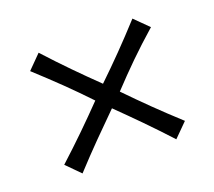

<svg xmlns="http://www.w3.org/2000/svg" viewBox="-86 -650 757 678"><g transform="rotate(-20 293.0 -311.0)"><path d="M117.2 -84 66.9 -134.8Q118.7 -182.1 161.1 -223.6Q203.6 -265.1 247.6 -310.5Q203.1 -357.4 161.1 -398.2Q119.1 -439 66.9 -486.8L117.2 -537.6Q164.6 -485.8 206.3 -443.4Q248 -400.9 293.5 -356.9Q339.4 -400.9 380.9 -443.4Q422.4 -485.8 469.7 -537.6L521 -486.8Q468.3 -440.4 426 -398.9Q383.8 -357.4 339.8 -310.5Q383.8 -265.1 426.3 -223.6Q468.8 -182.1 520.5 -134.8L469.7 -84Q421.9 -135.7 380.4 -178Q338.9 -220.2 293.5 -264.6Q248.5 -220.2 206.8 -178Q165 -135.7 117.2 -84Z"/></g></svg>

Font: Pinar-DS3-FD Regular
Style: Regular
Weight: 400
Designer: Amin Abedi
Version: Version 3.000